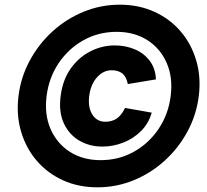

<svg xmlns="http://www.w3.org/2000/svg" viewBox="-20 -760 882 820"><path d="M59 -350Q69 -431 107.5 -502Q146 -573 205 -626.5Q264 -680 337.5 -710Q411 -740 492 -740Q572 -740 638.5 -710Q705 -680 751 -626.5Q797 -573 818 -502Q839 -431 829 -350Q819 -269 780.5 -198Q742 -127 683 -73.5Q624 -20 550.5 10Q477 40 396 40Q315 40 249 10Q183 -20 137 -73.5Q91 -127 70 -198Q49 -269 59 -350ZM709 -350Q719 -429 692 -491Q665 -553 609.5 -588.5Q554 -624 478 -624Q401 -624 337 -588.5Q273 -553 231 -491Q189 -429 179 -350Q169 -271 196 -209Q223 -147 278.5 -111.5Q334 -76 410 -76Q487 -76 551 -111.5Q615 -147 657 -209Q699 -271 709 -350ZM514 -299 628 -279Q615 -233 582.5 -200.5Q550 -168 506.5 -151Q463 -134 417 -134Q363 -134 319.5 -159Q276 -184 253 -232.5Q230 -281 239 -350Q248 -420 282.5 -468Q317 -516 366.5 -541Q416 -566 470 -566Q517 -566 556.5 -549Q596 -532 620 -499.5Q644 -467 646 -421L526 -401Q519 -434 501.5 -447Q484 -460 457 -460Q421 -460 394 -429.5Q367 -399 361 -350Q355 -301 374.5 -270.5Q394 -240 430 -240Q457 -240 477.5 -253Q498 -266 514 -299Z"/></svg>

Font: Haskoy ExtraBold
Style: Italic
Weight: 800
Designer: Ertekin Erdin
Foundry: Ertekin Erdin
Version: Version 2.000; ttfautohint (v1.8.4.7-5d5b)